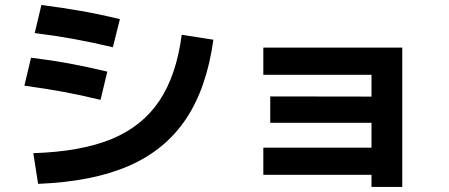

<svg xmlns="http://www.w3.org/2000/svg" viewBox="-20 -734 1769 757"><path d="M696.5 -597 821.3 -577.4Q795.2 -387.6 713.5 -265.3Q631.8 -142.9 488.7 -80.3Q345.6 -17.7 130.3 -9.1L111.3 -130.1Q299.3 -136.1 420.1 -185.9Q540.9 -235.8 608.2 -336.4Q675.6 -436.9 696.5 -597ZM76.1 -396.2 102.4 -506.4Q179.8 -497.1 250.8 -484.1Q321.7 -471.1 403.1 -451.6L376.4 -340.3Q299.1 -359.2 229.2 -372Q159.2 -384.8 76.1 -396.2ZM116.9 -603.6 143.2 -714.4Q227 -703.5 299.6 -690.8Q372.2 -678.1 452.7 -658.6L425 -547.7Q342.2 -567.3 269.6 -580.5Q197 -593.8 116.9 -603.6Z M1444.7 -44.9H1018.2V-151.8H1444.7V-249.8H1045.5V-353.8L1444.7 -353.2V-439H1018.2V-546.3H1566V2.9H1444.7Z"/></svg>

Font: Pretendard GOV Variable
Style: Regular
Weight: 400
Designer: Base glyphs from Inter by Rasmus Andersson; Hangul glyphs from Noto Sans CJK(Source Han Sans) by Jang Soo-young and Kang
Foundry: Kil Hyung-jin
Version: Version 1.307;Glyphs 3.2 (3192)